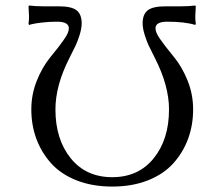

<svg xmlns="http://www.w3.org/2000/svg" viewBox="-20 -668 734 700"><path d="M584 -645H642.1Q668 -645 691.9 -647.9L693.8 -645Q691.9 -616.7 691.9 -606.9Q691.9 -596.7 693.8 -581.1L691.9 -577.1Q653.8 -588.9 589.8 -588.9Q546.9 -588.9 546.9 -564.9Q546.9 -550.3 561.8 -528.3Q576.7 -506.3 608.4 -467.3Q612.8 -461.9 615.2 -459Q644.5 -422.9 664.3 -373.3Q684.1 -323.7 684.1 -269Q684.1 -211.9 665.8 -162.1Q647.5 -112.3 612.1 -72.8Q576.7 -33.2 519.3 -10.5Q461.9 12.2 389.2 12.2Q316.4 12.2 259 -10.5Q201.7 -33.2 166.3 -72.8Q130.9 -112.3 112.5 -162.1Q94.2 -211.9 94.2 -269Q94.2 -323.7 114 -373.3Q133.8 -422.9 163.1 -459Q183.1 -483.4 190.4 -492.9Q197.8 -502.4 210 -519.3Q222.2 -536.1 226.6 -546.4Q231 -556.6 231 -564.9Q231 -588.9 188 -588.9Q159.7 -588.9 134 -585.9Q108.4 -583 97.2 -580.1L85.9 -577.1L84 -581.1Q85.9 -596.7 85.9 -606.9Q85.9 -616.7 84 -645L85.9 -647.9Q109.9 -645 136.2 -645H193.8Q240.7 -645 259.3 -630.4Q277.8 -615.7 277.8 -583Q277.8 -564.5 270.3 -540.5Q262.7 -516.6 255.6 -501.7Q248.5 -486.8 232.9 -456.1Q182.1 -356.4 182.1 -269Q182.1 -160.2 237.8 -91.1Q293.5 -22 389.2 -22Q484.9 -22 540.5 -91.1Q596.2 -160.2 596.2 -269Q596.2 -355.5 544.9 -456.1Q529.3 -486.8 522.2 -501.7Q515.1 -516.6 507.6 -540.5Q500 -564.5 500 -583Q500 -615.7 518.6 -630.4Q537.1 -645 584 -645Z"/></svg>

Font: Linear Smooth
Style: Regular
Weight: 400
Designer: Philipp H. Poll, Flanker
Foundry: Philipp H. Poll, reworked by Flanker
Version: Version 1.061 | FøM Fix